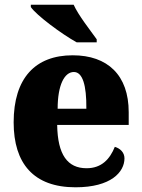

<svg xmlns="http://www.w3.org/2000/svg" viewBox="-20 -786 602 816"><path d="M306 -606H391V-619C364 -657 313 -721 293 -766H111V-756C135 -721 241 -642 306 -606ZM301 10C452 10 509 -55 509 -113C509 -138 491 -155 468 -162C447 -110 412 -71 348 -71C267 -71 225 -128 223 -255H527V-309C527 -467 437 -551 289 -551C130 -551 38 -454 38 -266C38 -91 123 10 301 10ZM347 -324H225C225 -425 254 -480 294 -480C331 -480 348 -424 347 -324Z"/></svg>

Font: Noto Serif Devanagari SemiCondensed Black
Style: Regular
Weight: 900
Width: 4
Designer: Universal Thirst, Indian Type Foundry and the Monotype Design Team
Foundry: Monotype Imaging Inc.
Version: Version 2.004